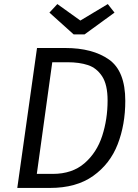

<svg xmlns="http://www.w3.org/2000/svg" viewBox="-20 -924 677 944"><path d="M596 -428Q596 -311 558.5 -214.5Q521 -118 438 -59Q355 0 226 0H65L162 -688H301Q435 -688 515.5 -631.5Q596 -575 596 -428ZM237 -618 161 -69H239Q335 -69 395.5 -121.5Q456 -174 482.5 -256Q509 -338 509 -430Q509 -508 482 -549Q455 -590 412.5 -604Q370 -618 312 -618ZM543 -862 396 -755H342L223 -862L262 -904L375 -823L510 -904Z"/></svg>

Font: FiraGO Book
Style: Italic
Weight: 350
Italic angle: -8°
Designer: bBox Type GmbH
Foundry: bBox Type GmbH
Version: Version 1.001